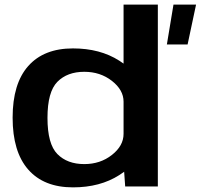

<svg xmlns="http://www.w3.org/2000/svg" viewBox="-20 -805 866 829"><path d="M700.5 -613H790L826.5 -785H729ZM520.5 0H661.5V-785H513.5V-99ZM295 4Q412 4 495 -49Q578 -102 578 -155.5L513.5 -227Q513.5 -175.5 463.2 -136Q413 -96.5 344 -96.5Q270.5 -96.5 227.8 -139.8Q185 -183 185 -296Q185 -408.5 227.8 -451.8Q270.5 -495 344 -495Q413 -495 463.2 -455.8Q513.5 -416.5 513.5 -366L578 -436.5Q578 -490 495 -543Q412 -596 295 -596Q169.5 -596 102 -520Q34.5 -444 34.5 -297Q34.5 -149.5 102 -72.8Q169.5 4 295 4Z"/></svg>

Font: Anybody SemiExpanded SemiBold
Style: Regular
Weight: 600
Width: 6
Designer: Tyler Finck
Foundry: Etcetera Type Company
Version: Version 1.113;gftools[0.9.25]